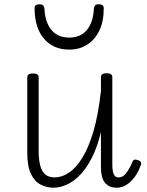

<svg xmlns="http://www.w3.org/2000/svg" viewBox="-20 -857 686 894"><path d="M230 17Q197 17 169 2.5Q141 -12 124 -47.5Q107 -83 107 -145V-496Q107 -506 113.5 -510.5Q120 -515 133 -515Q147 -515 153.5 -510.5Q160 -506 160 -496V-155Q160 -113 167.5 -85.5Q175 -58 191 -44.5Q207 -31 235 -31Q268 -31 301 -53Q334 -75 363.5 -122.5Q393 -170 415.5 -247Q438 -324 450 -434V-497Q450 -507 456.5 -511.5Q463 -516 477 -516Q490 -516 496.5 -511.5Q503 -507 503 -497V-89Q503 -72 505.5 -59Q508 -46 514 -38.5Q520 -31 532 -31Q545 -31 555 -38.5Q565 -46 575.5 -62Q586 -78 597 -104Q600 -112 606.5 -113.5Q613 -115 623 -111Q633 -108 636 -101.5Q639 -95 636 -89Q624 -55 606 -31.5Q588 -8 567.5 4.5Q547 17 524 17Q505 17 491.5 11Q478 5 468.5 -6.5Q459 -18 454.5 -36Q450 -54 450 -78V-242Q432 -168 405.5 -118Q379 -68 349 -38.5Q319 -9 288 4Q257 17 230 17ZM302 -626Q229 -626 185.5 -676Q142 -726 141 -816Q140 -826 145.5 -831.5Q151 -837 164 -837Q176 -837 181 -831.5Q186 -826 187 -816Q190 -753 219.5 -717.5Q249 -682 302 -682Q355 -682 384.5 -717.5Q414 -753 417 -816Q418 -826 422.5 -831.5Q427 -837 440 -837Q453 -837 458.5 -831.5Q464 -826 463 -816Q463 -757 442.5 -714.5Q422 -672 386 -649Q350 -626 302 -626Z"/></svg>

Font: Playwrite FR Moderne ExtraLight
Style: Regular
Weight: 250
Version: Version 1.002